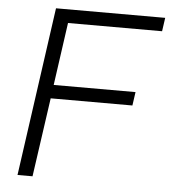

<svg xmlns="http://www.w3.org/2000/svg" viewBox="-51 -743 702 790"><g transform="rotate(5 300.0 -348.5)"><path d="M148.5 -697H599.5L591.5 -641H203L166.5 -382H504.5L496.5 -326H159L112.5 0H50.5Z"/></g></svg>

Font: HK Grotesk Light
Style: Italic
Weight: 300
Italic angle: -16°
Designer: Alfredo Marco Pradil
Foundry: Hanken Design Co.
Version: Version 3.001